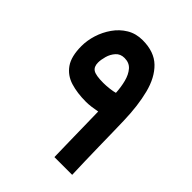

<svg xmlns="http://www.w3.org/2000/svg" viewBox="-189 -767 874 874"><g transform="rotate(45 247.5 -330.5)"><path d="M234.4 -279.3Q178.2 -279.3 134.5 -292.7Q90.8 -306.2 65.7 -342Q40.5 -377.9 40.5 -444.8Q40.5 -480.5 52.2 -518.1Q64 -555.7 86.7 -588.1Q109.4 -620.6 142.6 -640.6Q175.8 -660.6 218.8 -660.6Q293.5 -660.6 335.7 -619.6Q377.9 -578.6 396.2 -506.3Q414.6 -434.1 417 -340.3Q418 -312.5 418.7 -270.5Q419.4 -228.5 420.4 -180.2Q421.4 -131.8 422.6 -85Q423.8 -38.1 425.3 0H311Q310.1 -48.3 308.8 -101.1Q307.6 -153.8 306.9 -202.6Q306.2 -251.5 305.2 -287.6Q287.6 -284.2 268.8 -281.7Q250 -279.3 234.4 -279.3ZM229.5 -396Q246.1 -396 267.8 -398.4Q289.6 -400.9 302.2 -404.8Q300.3 -440.4 292 -472.4Q283.7 -504.4 266.1 -524.7Q248.5 -544.9 217.8 -544.9Q191.4 -544.9 175.8 -527.3Q160.2 -509.8 153.6 -486.3Q147 -462.9 147 -444.8Q147 -418 163.8 -407Q180.7 -396 229.5 -396Z"/></g></svg>

Font: Vazirmatn RD SemiBold
Style: Regular
Weight: 600
Designer: Saber Rastikerdar
Foundry: Saber Rastikerdar
Version: Version 32.102